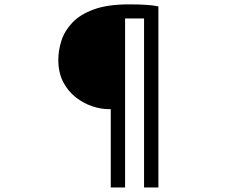

<svg xmlns="http://www.w3.org/2000/svg" viewBox="-20 -784 1040 861"><path d="M467.8 -294.5Q432.6 -294.5 393.8 -307.4Q354.9 -320.3 320.3 -347.2Q285.8 -374.1 264 -415Q242.3 -456 241.5 -512.3Q241.1 -556.3 255.3 -601Q269.5 -645.6 304.5 -682.6Q339.5 -719.6 401.4 -742Q463.4 -764.4 558.1 -764.4Q608.3 -764.4 639.4 -762Q670.6 -759.6 690.3 -755.4V56.8H626V-701.1H540.9V56.8H476.7V-294.5Z"/></svg>

Font: Noto Sans HK Thin
Style: Regular
Weight: 100
Designer: Ryoko NISHIZUKA 西塚涼子 (kana, bopomofo & ideographs); Paul D. Hunt (Latin, Greek & Cyrillic); Sandoll Communications 산돌커뮤니
Foundry: Adobe
Version: Version 2.004-H2;hotconv 1.0.118;makeotfexe 2.5.65603